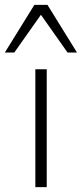

<svg xmlns="http://www.w3.org/2000/svg" viewBox="-43 -773 338 793"><path d="M103 0V-487H150V0ZM-23 -556 99 -753H153L275 -556H236L126 -712L16 -556Z"/></svg>

Font: Nunito Sans 10pt SemiExpanded ExtraLight
Style: Regular
Weight: 250
Width: 6
Designer: Vernon Adams
Foundry: Vernon Adams
Version: Version 3.101;gftools[0.9.27]